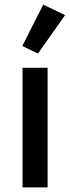

<svg xmlns="http://www.w3.org/2000/svg" viewBox="-20 -815 305 835"><path d="M78 0V-520H187V0ZM145 -582 77 -615 168 -795 263 -749Z"/></svg>

Font: IBM Plex Sans Hebrew Medium
Style: Regular
Weight: 500
Designer: Mike Abbink, Paul van der Laan, Pieter van Rosmalen, Yanek Iontef
Foundry: Bold Monday
Version: Version 1.2